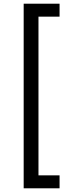

<svg xmlns="http://www.w3.org/2000/svg" viewBox="-20 -852 396 1038"><path d="M108 -832H302V-762H188V96H302V166H108Z"/></svg>

Font: hingl115
Style: Book
Weight: 400
Designer: Jelle Bosma - Monotype Design Team
Foundry: Monotype Imaging Inc.
Version: Version 2.003